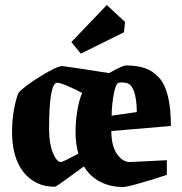

<svg xmlns="http://www.w3.org/2000/svg" viewBox="-20 -730 721 762"><path d="M472.2 -602.1 300.8 -517.1 263.2 -563 403.8 -710 476.1 -643.1ZM421.9 -210Q421.9 -151.4 444.1 -119.1Q466.3 -86.9 495.1 -86.9L642.1 -94.2V-36.1Q603.5 -22.9 543.7 -5.4Q483.9 12.2 469.2 12.2Q417.5 12.2 377.2 -8.8Q336.9 -29.8 313 -69.8Q306.2 -64.9 289.1 -52.2Q272 -39.6 259 -30.3Q246.1 -21 231.7 -10.5Q217.3 0 208.5 5.6Q199.7 11.2 198.2 11.2Q120.1 11.2 74 -46.1Q27.8 -103.5 27.8 -207Q27.8 -251.5 35.4 -294.4Q43 -337.4 53.2 -360.8Q72.3 -384.8 139.2 -426.3Q206.1 -467.8 227.1 -467.8Q235.8 -467.8 413.1 -439.9Q465.8 -470.2 481 -470.2Q524.9 -470.2 556.2 -459.2Q587.4 -448.2 611.1 -421.9Q634.8 -395.5 646.5 -347.9Q658.2 -300.3 658.2 -230ZM222.2 -86.9Q228.5 -86.9 291 -120.1Q279.8 -161.1 279.8 -204.1Q279.8 -250.5 287.4 -293.9Q294.9 -337.4 306.2 -360.8Q278.8 -376 245.1 -390.1Q211.4 -404.3 203.1 -400.9Q174.8 -390.1 174.8 -217.8Q174.8 -160.6 189.7 -123.8Q204.6 -86.9 222.2 -86.9ZM449.2 -400.9Q439.9 -397.9 432.1 -359.6Q424.3 -321.3 422.9 -271L522.9 -285.2Q522.9 -335 512.2 -366.2Q501.5 -397.5 480 -400.9Q463.4 -404.8 449.2 -400.9Z"/></svg>

Font: Grenze
Style: Bold
Weight: 700
Designer: Renata Polastri
Foundry: Omnibus-Type
Version: Version 1.002;PS 001.002;hotconv 1.0.88;makeotf.lib2.5.64775